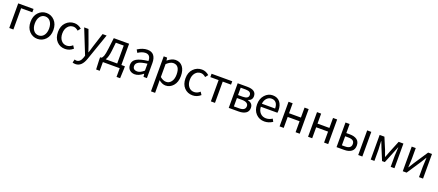

<svg xmlns="http://www.w3.org/2000/svg" viewBox="120 -2150 9068 3978"><g transform="rotate(20 4653.5 -161.5)"><path d="M92 0V-543H430V-469H183V0Z M462 -271Q462 -402 535.5 -479.5Q609 -557 714 -557Q819 -557 892.5 -479.5Q966 -402 966 -271Q966 -141 892.5 -64Q819 13 714 13Q609 13 535.5 -64Q462 -141 462 -271ZM714 -481Q644 -481 600.5 -423Q557 -365 557 -271Q557 -177 600 -120Q643 -63 714 -63Q785 -63 828.5 -120Q872 -177 872 -271Q872 -365 828.5 -423Q785 -481 714 -481Z M1323 13Q1212 13 1140 -63Q1068 -139 1068 -271Q1068 -402 1144.5 -479.5Q1221 -557 1330 -557Q1416 -557 1489 -493L1442 -433Q1387 -481 1334 -481Q1259 -481 1211 -422.5Q1163 -364 1163 -271Q1163 -177 1209.5 -120Q1256 -63 1331 -63Q1400 -63 1459 -117L1499 -56Q1422 13 1323 13Z M1634 234Q1597 234 1570 223L1588 150Q1613 159 1629 159Q1714 159 1752 42L1764 1L1546 -543H1641L1752 -241Q1790 -128 1804 -89H1809Q1815 -108 1831 -161Q1847 -214 1855 -241L1952 -543H2041L1836 45Q1771 234 1634 234Z M2251 -285Q2235 -140 2191 -74H2445V-469H2271ZM2156 0V192H2077L2068 -17V-74H2094Q2120 -88 2137.5 -134.5Q2155 -181 2170 -303L2199 -543H2537V-74H2615V-17L2606 192H2527V0Z M2861 13Q2791 13 2746.5 -28Q2702 -69 2702 -141Q2702 -229 2781.5 -276.5Q2861 -324 3036 -344Q3036 -481 2924 -481Q2847 -481 2761 -423L2725 -486Q2836 -557 2939 -557Q3035 -557 3081 -498Q3127 -439 3127 -334V0H3052L3044 -65H3041Q2947 13 2861 13ZM2887 -60Q2955 -60 3036 -132V-284Q2903 -268 2847 -235Q2791 -202 2791 -147Q2791 -103 2817.5 -81.5Q2844 -60 2887 -60Z M3300 229V-543H3375L3383 -481H3386Q3479 -557 3559 -557Q3662 -557 3718.5 -482.5Q3775 -408 3775 -280Q3775 -146 3706 -66.5Q3637 13 3539 13Q3466 13 3389 -50L3391 45V229ZM3524 -63Q3593 -63 3636.5 -121.5Q3680 -180 3680 -279Q3680 -480 3537 -480Q3472 -480 3391 -405V-120Q3458 -63 3524 -63Z M4134 13Q4023 13 3951 -63Q3879 -139 3879 -271Q3879 -402 3955.5 -479.5Q4032 -557 4141 -557Q4227 -557 4300 -493L4253 -433Q4198 -481 4145 -481Q4070 -481 4022 -422.5Q3974 -364 3974 -271Q3974 -177 4020.5 -120Q4067 -63 4142 -63Q4211 -63 4270 -117L4310 -56Q4233 13 4134 13Z M4537 0V-469H4355V-543H4811V-469H4628V0Z M4931 0V-543H5140Q5340 -543 5340 -405Q5340 -316 5249 -290V-285Q5363 -259 5363 -156Q5363 -77 5305 -38.5Q5247 0 5148 0ZM5021 -316H5124Q5250 -316 5250 -397Q5250 -478 5131 -478H5021ZM5021 -65H5138Q5273 -65 5273 -161Q5273 -203 5237 -226.5Q5201 -250 5132 -250H5021Z M5717 13Q5605 13 5531 -64Q5457 -141 5457 -271Q5457 -398 5530 -477.5Q5603 -557 5702 -557Q5804 -557 5861 -488.5Q5918 -420 5918 -302Q5918 -276 5914 -250H5548Q5552 -163 5601.5 -111.5Q5651 -60 5728 -60Q5800 -60 5864 -103L5897 -43Q5810 13 5717 13ZM5547 -316H5838Q5838 -397 5802.5 -440.5Q5767 -484 5703 -484Q5643 -484 5599 -438.5Q5555 -393 5547 -316Z M6052 0V-543H6143V-323H6405V-543H6496V0H6405V-242H6143V0Z M6680 0V-543H6771V-323H7033V-543H7124V0H7033V-242H6771V0Z M7308 0V-543H7399V-343H7476Q7577 -343 7634.5 -301Q7692 -259 7692 -173Q7692 -86 7634.5 -43Q7577 0 7476 0ZM7399 -73H7466Q7603 -73 7603 -173Q7603 -224 7569.5 -248Q7536 -272 7466 -272H7399ZM7786 0V-543H7877V0Z M8061 0V-543H8166L8273 -288Q8280 -267 8296.5 -222.5Q8313 -178 8321 -155H8326Q8369 -265 8376 -288L8480 -543H8585V0H8502V-245Q8502 -292 8512 -432H8508Q8505 -425 8457 -304L8354 -51H8293L8188 -304Q8148 -404 8138 -432H8133L8143 -245V0Z M8768 0V-543H8857V-316Q8857 -291 8855.5 -258Q8854 -225 8851.5 -183Q8849 -141 8848 -116H8852Q8888 -172 8924 -232L9130 -543H9215V0H9126V-227Q9126 -268 9135 -428H9131Q9073 -334 9059 -311L8853 0Z"/></g></svg>

Font: Noto Sans SC
Style: Regular
Weight: 400
Designer: Ryoko NISHIZUKA  (kana, bopomofo & ideographs); Paul D. Hunt (Latin, Greek & Cyrillic); Sandoll Communications , Soo-you
Foundry: Adobe
Version: Version 2.002;hotconv 1.0.116;makeotfexe 2.5.65601